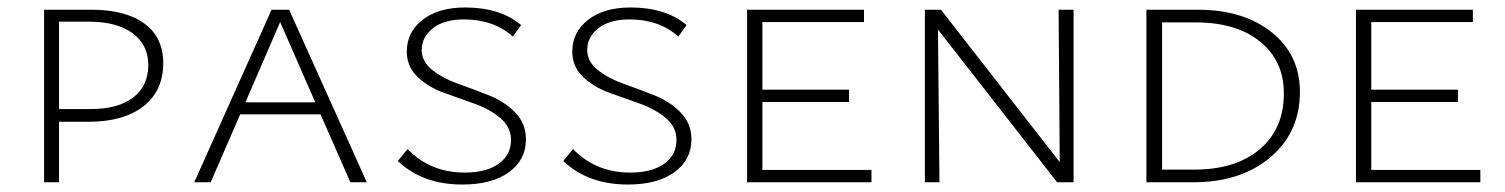

<svg xmlns="http://www.w3.org/2000/svg" viewBox="-20 -488 4028 514"><path d="M224 -462Q316 -462 366.5 -425Q417 -388 417 -319Q417 -245 364 -203.5Q311 -162 217 -162H138V0H98V-462ZM223 -196Q296 -196 336.5 -227Q377 -258 377 -314Q377 -368 335 -399Q293 -430 218 -430H138V-196Z M918 0 838 -182H623L544 0H500L707 -462H754L962 0ZM637 -214H824L730 -429Z M1348 -113Q1348 -148 1319.5 -172Q1291 -196 1250 -210.5Q1209 -225 1167.5 -240Q1126 -255 1097.5 -282.5Q1069 -310 1069 -350Q1069 -402 1111.5 -435Q1154 -468 1225 -468Q1319 -468 1375 -421L1353 -390Q1302 -436 1222 -436Q1169 -436 1139 -412.5Q1109 -389 1109 -354Q1109 -323 1137.5 -300.5Q1166 -278 1207 -263.5Q1248 -249 1289.5 -232.5Q1331 -216 1359.5 -186.5Q1388 -157 1388 -115Q1388 -60 1342.5 -27Q1297 6 1218 6Q1111 6 1045 -57L1071 -89Q1132 -26 1224 -26Q1283 -26 1315.5 -50Q1348 -74 1348 -113Z M1791 -113Q1791 -148 1762.5 -172Q1734 -196 1693 -210.5Q1652 -225 1610.5 -240Q1569 -255 1540.5 -282.5Q1512 -310 1512 -350Q1512 -402 1554.5 -435Q1597 -468 1668 -468Q1762 -468 1818 -421L1796 -390Q1745 -436 1665 -436Q1612 -436 1582 -412.5Q1552 -389 1552 -354Q1552 -323 1580.5 -300.5Q1609 -278 1650 -263.5Q1691 -249 1732.5 -232.5Q1774 -216 1802.5 -186.5Q1831 -157 1831 -115Q1831 -60 1785.5 -27Q1740 6 1661 6Q1554 6 1488 -57L1514 -89Q1575 -26 1667 -26Q1726 -26 1758.5 -50Q1791 -74 1791 -113Z M2021 -33H2313V0H1980V-462H2293V-429H2021V-248H2253V-215H2021Z M2814 -462H2854V0H2810L2491 -409L2495 0H2456V-462H2499L2817 -54Z M3174 0H3049V-462H3186Q3309 -462 3384.5 -401.5Q3460 -341 3460 -242Q3460 -134 3381 -67Q3302 0 3174 0ZM3417 -238Q3417 -325 3353.5 -376.5Q3290 -428 3181 -428H3091V-34H3178Q3288 -34 3352.5 -88.5Q3417 -143 3417 -238Z M3651 -33H3943V0H3610V-462H3923V-429H3651V-248H3883V-215H3651Z"/></svg>

Font: EauTestSC Light
Style: Regular
Weight: 300
Designer: Christian Thalmann (Catharsis Fonts)
Version: Version 0.001;PS 000.001;hotconv 1.0.88;makeotf.lib2.5.64775